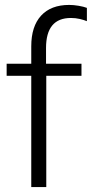

<svg xmlns="http://www.w3.org/2000/svg" viewBox="-20 -760 373 780"><path d="M107 0V-452H7V-501H107V-572Q107 -653 147 -696.5Q187 -740 261 -740Q279 -740 299.5 -736.5Q320 -733 333 -728V-674Q321 -679 304 -683Q287 -687 268 -687Q167 -687 167 -565V-501H311V-452H168V0Z"/></svg>

Font: Winston Light
Style: Regular
Weight: 300
Designer: Original fonts by Vernon Adams / Changes by Cristiano Sobral
Foundry: Original fonts by Vernon Adams / Changes by Cristiano Sobral
Version: Version 2.503;July 17, 2020;FontCreator 13.0.0.2655 64-bit